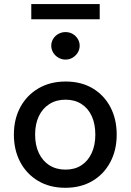

<svg xmlns="http://www.w3.org/2000/svg" viewBox="-20 -908 637 936"><path d="M298.6 7.5Q222.7 7.5 166.3 -25.9Q109.9 -59.3 78.8 -117.7Q47.7 -176.2 47.7 -251.6Q47.7 -328 79.5 -386.3Q111.3 -444.6 168.1 -477.6Q224.9 -510.6 300 -510.6Q375.9 -510.6 431.8 -477.3Q487.7 -443.9 518.3 -385.6Q548.9 -327.2 548.9 -251.6Q548.9 -176.2 517.6 -117.4Q486.3 -58.5 430 -25.5Q373.7 7.5 298.6 7.5ZM299.3 -81.1Q344 -81.1 376.4 -101.9Q408.8 -122.8 426.7 -161.3Q444.7 -199.8 444.7 -251.6Q444.7 -304.1 427.1 -342.2Q409.6 -380.4 376.8 -401.2Q344 -422.1 299.3 -422.1Q254.9 -422.1 221.5 -401.2Q188.1 -380.4 169.6 -342.2Q151.2 -304.1 151.2 -251.6Q151.2 -199.8 169.6 -161.3Q188.1 -122.8 221.5 -101.9Q254.9 -81.1 299.3 -81.1ZM299.3 -617.5Q280.8 -617.5 264.7 -626.9Q248.6 -636.2 239.3 -651.6Q229.9 -666.9 229.9 -685.5Q229.9 -703.3 239.3 -718.5Q248.6 -733.8 264.7 -742.7Q280.8 -751.6 299.3 -751.6Q318.6 -751.6 334.1 -742.7Q349.6 -733.8 359 -718.5Q368.4 -703.2 368.4 -685.4Q368.4 -666.8 359 -651.5Q349.6 -636.3 334.1 -626.9Q318.6 -617.5 299.3 -617.5ZM132.5 -814.2V-888.2H466.1V-814.2Z"/></svg>

Font: REM Medium
Style: Regular
Weight: 500
Designer: Octavio Pardo
Foundry: Ashler Design
Version: Version 1.005;gftools[0.9.28]